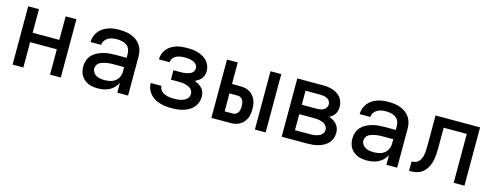

<svg xmlns="http://www.w3.org/2000/svg" viewBox="-22 -1087 4245 1654"><g transform="rotate(15 2100.0 -260.0)"><path d="M85 0V-520H181V-310H419V-520H515V0H419V-226H181V0Z M847 8Q826 8 804.5 5Q783 2 763 -6Q743 -14 726 -28Q709 -42 698 -60Q687 -78 682 -99Q677 -120 677 -142Q677 -170 686 -197Q695 -224 714 -244.5Q733 -265 758.5 -278Q784 -291 811 -298.5Q838 -306 865.5 -308.5Q893 -311 921 -311H1019V-348Q1019 -370 1009.5 -390.5Q1000 -411 982 -423Q964 -435 942 -439.5Q920 -444 898 -444Q878 -444 858 -440.5Q838 -437 820 -427Q802 -417 790.5 -399.5Q779 -382 779 -362H683Q683 -387 691.5 -412Q700 -437 715.5 -457Q731 -477 752.5 -491Q774 -505 798 -513.5Q822 -522 847.5 -525Q873 -528 898 -528Q925 -528 951.5 -524.5Q978 -521 1003 -512Q1028 -503 1050 -487Q1072 -471 1087 -449Q1102 -427 1108.5 -401Q1115 -375 1115 -348V0H1019V-87Q1007 -63 989 -44.5Q971 -26 947.5 -14Q924 -2 898.5 3Q873 8 847 8ZM884 -76Q909 -76 933.5 -81.5Q958 -87 978 -102Q998 -117 1008.5 -140.5Q1019 -164 1019 -189V-228H921Q906 -228 890.5 -227Q875 -226 860 -223Q845 -220 830 -215.5Q815 -211 802 -203Q789 -195 781 -181Q773 -167 773 -152Q773 -133 783.5 -116.5Q794 -100 810.5 -91Q827 -82 846 -79Q865 -76 884 -76Z M1502 8Q1476 8 1450 5Q1424 2 1399 -5.5Q1374 -13 1351.5 -26Q1329 -39 1311.5 -59Q1294 -79 1284.5 -103.5Q1275 -128 1275 -155H1371Q1371 -141 1377.5 -128Q1384 -115 1395 -105.5Q1406 -96 1419 -90.5Q1432 -85 1446 -81.5Q1460 -78 1474 -77Q1488 -76 1502 -76Q1517 -76 1531 -77Q1545 -78 1559 -81Q1573 -84 1586.5 -89.5Q1600 -95 1611 -104Q1622 -113 1628.5 -126Q1635 -139 1635 -153Q1635 -168 1628 -181Q1621 -194 1609.5 -202.5Q1598 -211 1584.5 -216Q1571 -221 1557 -224Q1543 -227 1528.5 -227.5Q1514 -228 1500 -228H1436V-312H1500Q1513 -312 1525.5 -313Q1538 -314 1550 -316.5Q1562 -319 1574 -323Q1586 -327 1596.5 -334.5Q1607 -342 1613 -353.5Q1619 -365 1619 -377Q1619 -390 1613 -401Q1607 -412 1597.5 -420Q1588 -428 1576 -432.5Q1564 -437 1552 -439.5Q1540 -442 1527.5 -443Q1515 -444 1503 -444Q1484 -444 1464.5 -441Q1445 -438 1428 -430Q1411 -422 1399 -406Q1387 -390 1387 -371V-370H1291V-372Q1291 -397 1299.5 -420.5Q1308 -444 1324 -463Q1340 -482 1361 -495Q1382 -508 1405.5 -515.5Q1429 -523 1453.5 -525.5Q1478 -528 1503 -528Q1527 -528 1551.5 -525.5Q1576 -523 1599 -516Q1622 -509 1643.5 -497Q1665 -485 1681.5 -467Q1698 -449 1706.5 -426Q1715 -403 1715 -378Q1715 -361 1710 -343.5Q1705 -326 1694 -312Q1683 -298 1668 -288Q1653 -278 1637 -271Q1656 -264 1673.5 -253.5Q1691 -243 1705 -228Q1719 -213 1725 -193Q1731 -173 1731 -152Q1731 -126 1721.5 -101Q1712 -76 1694.5 -56.5Q1677 -37 1654 -24.5Q1631 -12 1606 -4.5Q1581 3 1555 5.5Q1529 8 1502 8Z M2246 0V-520H2342V0ZM1858 0V-520H1954V-328H2028Q2049 -328 2070 -324Q2091 -320 2109.5 -309.5Q2128 -299 2142.5 -282.5Q2157 -266 2165.5 -246.5Q2174 -227 2177 -206Q2180 -185 2180 -164Q2180 -143 2177 -121.5Q2174 -100 2165.5 -81Q2157 -62 2142.5 -45.5Q2128 -29 2109.5 -18.5Q2091 -8 2070 -4Q2049 0 2028 0ZM2028 -84Q2042 -84 2054 -91Q2066 -98 2073 -110Q2080 -122 2082.5 -136Q2085 -150 2085 -164Q2085 -178 2082.5 -192Q2080 -206 2073 -218Q2066 -230 2054 -237Q2042 -244 2028 -244H1954V-84Z M2485 0V-520H2712Q2735 -520 2757 -517.5Q2779 -515 2800.5 -508Q2822 -501 2841 -489Q2860 -477 2874 -459.5Q2888 -442 2894.5 -420Q2901 -398 2901 -376Q2901 -360 2897 -343.5Q2893 -327 2884.5 -313.5Q2876 -300 2863.5 -289.5Q2851 -279 2836 -272Q2855 -265 2873 -254.5Q2891 -244 2904.5 -228.5Q2918 -213 2924.5 -193Q2931 -173 2931 -153Q2931 -128 2922.5 -104Q2914 -80 2897 -61.5Q2880 -43 2857.5 -31Q2835 -19 2811 -12Q2787 -5 2762 -2.5Q2737 0 2712 0ZM2581 -311H2712Q2728 -311 2744 -313.5Q2760 -316 2773.5 -323.5Q2787 -331 2796 -344.5Q2805 -358 2805 -374Q2805 -390 2796 -403.5Q2787 -417 2773 -424Q2759 -431 2743.5 -433.5Q2728 -436 2712 -436H2581ZM2581 -84H2712Q2725 -84 2738.5 -85Q2752 -86 2764.5 -88.5Q2777 -91 2789.5 -96Q2802 -101 2812.5 -109Q2823 -117 2829 -129Q2835 -141 2835 -155Q2835 -168 2829 -180Q2823 -192 2813 -200.5Q2803 -209 2790.5 -214Q2778 -219 2765 -222Q2752 -225 2738.5 -226Q2725 -227 2712 -227H2581Z M3247 8Q3226 8 3204.5 5Q3183 2 3163 -6Q3143 -14 3126 -28Q3109 -42 3098 -60Q3087 -78 3082 -99Q3077 -120 3077 -142Q3077 -170 3086 -197Q3095 -224 3114 -244.5Q3133 -265 3158.5 -278Q3184 -291 3211 -298.5Q3238 -306 3265.5 -308.5Q3293 -311 3321 -311H3419V-348Q3419 -370 3409.5 -390.5Q3400 -411 3382 -423Q3364 -435 3342 -439.5Q3320 -444 3298 -444Q3278 -444 3258 -440.5Q3238 -437 3220 -427Q3202 -417 3190.5 -399.5Q3179 -382 3179 -362H3083Q3083 -387 3091.5 -412Q3100 -437 3115.5 -457Q3131 -477 3152.5 -491Q3174 -505 3198 -513.5Q3222 -522 3247.5 -525Q3273 -528 3298 -528Q3325 -528 3351.5 -524.5Q3378 -521 3403 -512Q3428 -503 3450 -487Q3472 -471 3487 -449Q3502 -427 3508.5 -401Q3515 -375 3515 -348V0H3419V-87Q3407 -63 3389 -44.5Q3371 -26 3347.5 -14Q3324 -2 3298.5 3Q3273 8 3247 8ZM3284 -76Q3309 -76 3333.5 -81.5Q3358 -87 3378 -102Q3398 -117 3408.5 -140.5Q3419 -164 3419 -189V-228H3321Q3306 -228 3290.5 -227Q3275 -226 3260 -223Q3245 -220 3230 -215.5Q3215 -211 3202 -203Q3189 -195 3181 -181Q3173 -167 3173 -152Q3173 -133 3183.5 -116.5Q3194 -100 3210.5 -91Q3227 -82 3246 -79Q3265 -76 3284 -76Z M3621 0V-84Q3636 -84 3650.5 -87.5Q3665 -91 3676.5 -100.5Q3688 -110 3695.5 -123Q3703 -136 3707.5 -150Q3712 -164 3714 -178.5Q3716 -193 3716.5 -207.5Q3717 -222 3717.5 -236.5Q3718 -251 3718 -266V-520H4115V0H4019V-436H3813V-279Q3813 -255 3812.5 -230.5Q3812 -206 3809.5 -181.5Q3807 -157 3801 -133Q3795 -109 3784 -87Q3773 -65 3756 -46.5Q3739 -28 3717 -17Q3695 -6 3670.5 -3Q3646 0 3621 0Z"/></g></svg>

Font: Iosevka Fixed Medium Extended
Style: Regular
Weight: 500
Width: 7
Monospace: yes
Designer: Belleve Invis
Foundry: Belleve Invis
Version: Version 24.1.1; ttfautohint (v1.8.4)